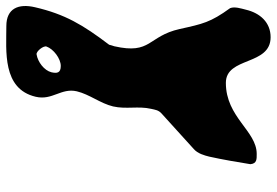

<svg xmlns="http://www.w3.org/2000/svg" viewBox="-160 -741 915 635"><g transform="rotate(-90 297.5 -423.5)"><path d="M376 -711C382 -735 410 -756 435 -760C445 -762 465 -737 461 -727C453 -704 421 -680 397 -680C373 -680 372 -693 376 -711ZM341 -134C428 -134 397 14 492 14C541 14 572 -21 583 -68C587 -84 594 -105 588 -120C541 -185 536 -210 519 -287C495 -393 434 -380 462 -503C463 -506 467 -518 467 -520C533 -607 568 -666 591 -765C604 -820 587 -860 529 -860C447 -860 321 -874 295 -763C282 -708 325 -679 313 -627C303 -585 273 -549 263 -507C253 -463 265 -424 255 -381C252 -368 251 -357 240 -347L122 -240C107 -227 101 -205 97 -189C87 -144 79 -96 72 -53C74 -31 89 -32 106 -32C182 -32 227 -134 341 -134Z"/></g></svg>

Font: Charger
Style: OversprayIt
Weight: 400
Designer: Jasper
Foundry: Cannot Into Space Fonts
Version: Version 0.980